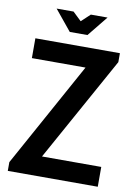

<svg xmlns="http://www.w3.org/2000/svg" viewBox="-93 -913 688 973"><g transform="rotate(10 250.5 -426.5)"><path d="M17 0V-45L314 -584H38V-686H473V-640L175 -102H480V0ZM204 -748 118 -853H205L249 -811L294 -853H380L295 -748Z"/></g></svg>

Font: Archivo Narrow SemiBold
Style: Regular
Weight: 600
Designer: Hector Gatti
Foundry: Omnibus-Type
Version: Version 3.002